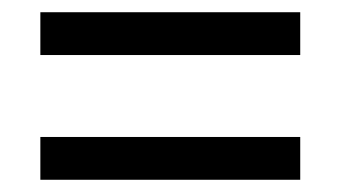

<svg xmlns="http://www.w3.org/2000/svg" viewBox="-20 -509 560 314"><path d="M46 -419V-489H471V-419ZM46 -215V-285H471V-215Z"/></svg>

Font: Noto Sans Myanmar SemiCondensed
Style: Regular
Weight: 400
Width: 4
Designer: Monotype Design Team
Foundry: Monotype Imaging Inc.
Version: Version 2.107; ttfautohint (v1.8.4.7-5d5b)